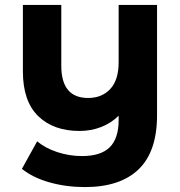

<svg xmlns="http://www.w3.org/2000/svg" viewBox="-20 -558 731 780"><path d="M618 -538V-90Q618 58 543 130Q468 202 325 202Q249 202 181.5 183Q114 164 69 128L131 16Q164 44 213 60Q262 76 313 76Q390 76 426 40Q462 4 462 -70V-88Q432 -58 391 -42Q350 -26 303 -26Q197 -26 135 -86.5Q73 -147 73 -268V-538H229V-291Q229 -160 338 -160Q394 -160 428 -196.5Q462 -233 462 -305V-538Z"/></svg>

Font: mBank
Style: Bold
Weight: 700
Designer: Julieta Ulanovsky
Foundry: Julieta Ulanovsky
Version: Version 7.200